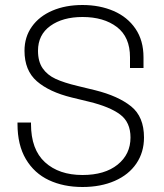

<svg xmlns="http://www.w3.org/2000/svg" viewBox="-20 -734 654 768"><path d="M310 -714Q379 -714 434.5 -690Q490 -666 522 -619Q554 -572 554 -505V-462H500V-505Q500 -586 447.5 -626Q395 -666 310 -666Q231 -666 181.5 -630.5Q132 -595 132 -531Q132 -488 150.5 -461Q169 -434 202.5 -418.5Q236 -403 291 -390L361 -373Q453 -350 504.5 -308.5Q556 -267 556 -184Q556 -125 525.5 -80Q495 -35 439 -10.5Q383 14 310 14Q234 14 175.5 -13.5Q117 -41 83.5 -97.5Q50 -154 50 -238V-244H104V-238Q104 -136 160 -85Q216 -34 310 -34Q399 -34 450.5 -75.5Q502 -117 502 -184Q502 -245 460.5 -276Q419 -307 337 -327L267 -344Q177 -366 127.5 -409Q78 -452 78 -531Q78 -586 107.5 -627.5Q137 -669 189.5 -691.5Q242 -714 310 -714Z"/></svg>

Font: Space Grotesk Variable
Style: Regular
Weight: 400
Designer: Florian Karsten (Space Grotesk), Colophon Foundry (Space Mono)
Foundry: Florian Karsten
Version: Version 1.106